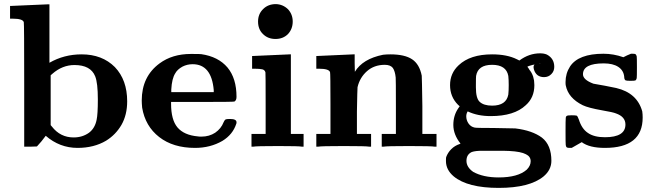

<svg xmlns="http://www.w3.org/2000/svg" viewBox="-20 -715 3193 936"><path d="M32 -686 123 -690 215 -694H221V-409Q292 -450 378 -450Q478 -450 540 -388Q600 -325 600 -221Q600 -155 572 -106Q544 -58 497 -29Q438 6 358 6Q271 6 203 -53Q182 -24 160 -1L129 0H98V-301Q98 -601 96 -607Q91 -624 42 -624H29V-686ZM343 -398Q284 -398 235 -355L227 -348V-105L233 -98Q274 -45 339 -45Q382 -45 414 -68Q443 -90 451 -131Q457 -158 457 -230Q457 -311 444 -343Q422 -398 343 -398Z M911 -452Q956 -452 961 -451Q1044 -439 1089 -386Q1133 -333 1133 -243Q1133 -226 1123 -220Q1117 -218 966 -218H814V-209Q814 -131 845 -94Q877 -56 945 -50Q949 -49 962 -49Q1000 -49 1029 -68Q1058 -88 1070 -119Q1074 -129 1080 -133Q1086 -135 1102 -135Q1133 -135 1133 -119Q1133 -113 1132 -112Q1115 -59 1064 -28Q1005 6 931 6Q824 6 756 -47Q688 -100 673 -190Q671 -212 671 -225Q671 -342 758 -406Q820 -452 911 -452ZM1022 -276Q1011 -402 919 -402Q892 -402 869 -390Q844 -376 834 -357Q818 -332 815 -279V-266H1022Z M1263 -671Q1287 -695 1325 -695Q1359 -694 1384 -670Q1407 -645 1407 -610Q1407 -574 1384 -549Q1360 -525 1323 -525Q1286 -525 1262 -549Q1238 -572 1238 -610Q1238 -647 1263 -671ZM1212 -442 1302 -446 1392 -450H1398V-62H1460V0H1452Q1440 -3 1337 -3Q1228 -3 1215 0H1206V-62H1275V-209Q1275 -359 1274 -362Q1271 -374 1259 -377Q1246 -380 1221 -380H1209V-442Z M1525 -442 1703 -450H1709V-407L1710 -365Q1748 -428 1847 -448Q1863 -450 1883 -450Q1953 -450 1989 -426Q2025 -402 2036 -346Q2037 -336 2039 -198V-62H2108V0H2099Q2085 -3 1974 -3Q1863 -3 1850 0H1841V-62H1910V-194Q1910 -332 1909 -337Q1906 -368 1895 -384Q1883 -399 1856 -399Q1804 -399 1769 -368Q1734 -337 1723 -290Q1722 -281 1720 -171V-62H1789V0H1780Q1767 -3 1656 -3Q1545 -3 1531 0H1522V-62H1591V-210Q1591 -357 1589 -363Q1584 -380 1535 -380H1522V-442Z M2225 -15Q2190 -59 2190 -106Q2190 -152 2214 -187L2221 -197L2213 -204Q2174 -243 2174 -300Q2174 -358 2216 -397Q2272 -450 2379 -450Q2452 -450 2500 -426L2512 -420Q2559 -455 2613 -455Q2632 -455 2646 -449Q2682 -430 2682 -389Q2682 -368 2668 -354Q2654 -339 2632 -339Q2613 -339 2600 -349Q2588 -359 2583 -376Q2578 -394 2586 -400H2585Q2581 -400 2578 -399Q2552 -392 2551 -390Q2551 -389 2553.5 -386Q2556 -383 2558 -380Q2562 -372 2564 -371Q2566 -368 2570 -362Q2571 -360 2572 -358Q2573 -356 2574 -354.5Q2575 -353 2575 -352Q2577 -346 2579 -342Q2580 -337 2582 -329Q2583 -327 2583.5 -322.5Q2584 -318 2584 -316Q2585 -311 2585 -300Q2585 -239 2543 -202Q2487 -149 2372 -149Q2308 -149 2260 -172Q2253 -161 2253 -148Q2253 -129 2264 -113Q2275 -97 2294 -93Q2302 -91 2387 -91Q2490 -89 2492 -89Q2575 -79 2622 -44Q2668 -8 2668 69Q2668 113 2630 145Q2562 201 2411 201Q2260 201 2192 145Q2154 113 2154 70Q2154 54 2155 51Q2163 29 2180 12Q2197 -5 2221 -13ZM2615 -403Q2614 -403 2612 -404L2609 -403ZM2301 -345Q2300 -340 2300 -300V-289Q2300 -236 2318 -219Q2338 -200 2379 -200Q2448 -200 2458 -254Q2460 -272 2460 -300Q2460 -327 2458 -345Q2448 -399 2379 -399Q2310 -399 2301 -345ZM2432 20H2377H2330Q2298 20 2280 26Q2254 38 2254 69Q2254 100 2287 123Q2336 150 2411 150Q2505 150 2548 112Q2567 93 2567 71Q2567 48 2544 37Q2520 24 2463 21Z M3029 -108Q3029 -146 2983 -162Q2969 -168 2916 -177Q2848 -189 2821 -202Q2750 -237 2738 -299Q2737 -302 2737 -315Q2737 -357 2759 -391Q2800 -453 2922 -453Q2971 -453 3019 -436L3037 -445L3056 -453H3065Q3074 -453 3078 -451Q3082 -448 3084 -440Q3085 -435 3085 -387Q3085 -339 3084 -334Q3082 -326 3078 -323Q3074 -321 3054 -321Q3036 -321 3030 -323Q3023 -327 3023 -341Q3020 -372 2994 -389Q2968 -406 2923 -406Q2822 -406 2822 -353Q2822 -326 2873 -307Q2874 -307 2929 -297Q2977 -288 2984 -286Q3086 -262 3111 -172Q3113 -158 3113 -142Q3113 6 2929 6Q2853 6 2816 -22Q2785 -4 2767 6H2757Q2748 6 2744 4Q2739 1 2738 -8Q2737 -14 2737 -73Q2737 -132 2738 -138Q2738 -147 2743 -150Q2747 -153 2767 -153Q2786 -153 2792 -151Q2796 -148 2802 -132Q2816 -87 2846 -67Q2876 -46 2929 -46Q3029 -46 3029 -108Z"/></svg>

Font: KaTeX_Main
Style: Bold
Weight: 700
Version: Version